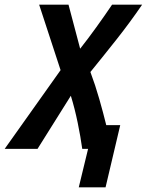

<svg xmlns="http://www.w3.org/2000/svg" viewBox="-60 -639 640 824"><path d="M278 165 318 0H293Q286 -51 273.5 -112Q261 -173 244 -228L101 0H-40L200 -338L108 -619H234L284 -430Q318 -473 354 -523Q390 -573 421 -619H550Q498 -543 441.5 -471.5Q385 -400 328 -330Q349 -274 366 -214.5Q383 -155 396 -102H456L393 165Z"/></svg>

Font: Ubuntu Sans Mono
Style: Italic
Weight: 400
Italic angle: -13.5°
Monospace: yes
Designer: Dalton Maag Ltd
Foundry: Dalton Maag Ltd
Version: Version 1.006